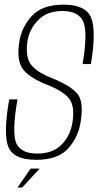

<svg xmlns="http://www.w3.org/2000/svg" viewBox="-20 -700 444 847"><path d="M57.1 127.3 115.1 43.7H155L77.6 127.3ZM139.5 5Q41.5 5 17.5 -50.2Q-6.5 -105.5 20.5 -261.5H57Q31 -110 52.8 -66.2Q74.5 -22.5 144 -22.5Q213.5 -22.5 252 -62.2Q290.5 -102 299.5 -159.5Q311.5 -234.5 283 -267.5Q254.5 -300.5 186.5 -326.5Q109 -357.5 80.8 -395.2Q52.5 -433 65 -513.5Q73.5 -577 119.2 -628.2Q165 -679.5 260 -679.5Q358 -679.5 381.8 -622.5Q405.5 -565.5 381 -417.5H344.5Q368.5 -562.5 346.2 -607Q324 -651.5 255.5 -651.5Q187.5 -651.5 148.2 -611.2Q109 -571 101 -517.5Q91 -447 118.2 -413.2Q145.5 -379.5 212.5 -354Q292 -321.5 321 -287Q350 -252.5 336 -164Q326.5 -97 281.5 -46Q236.5 5 139.5 5Z"/></svg>

Font: Anybody ExtraLight
Style: Italic
Weight: 200
Italic angle: -10°
Designer: Tyler Finck
Foundry: Etcetera Type Company
Version: Version 1.010; ttfautohint (v1.8.3) -l 8 -r 50 -G 200 -x 14 